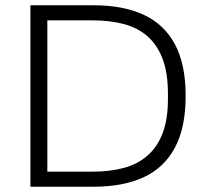

<svg xmlns="http://www.w3.org/2000/svg" viewBox="-20 -706 779 726"><path d="M95 0V-686H335Q445 -686 522.5 -650.5Q600 -615 641 -539.5Q682 -464 682 -343Q682 -223 641 -147Q600 -71 522.5 -35.5Q445 0 335 0ZM159 -57H331Q396 -57 448 -71Q500 -85 537.5 -117.5Q575 -150 595 -202.5Q615 -255 615 -331V-351Q615 -430 595 -483Q575 -536 538 -568.5Q501 -601 448.5 -615Q396 -629 331 -629H159Z"/></svg>

Font: Archivo SemiBold ExtraLight
Style: Regular
Weight: 250
Version: Version 2.001